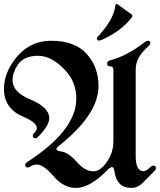

<svg xmlns="http://www.w3.org/2000/svg" viewBox="-44 -920 792 950"><path d="M0 0ZM435.5 -730Q435.5 -733.4 440.4 -738.8Q519.5 -824.7 526.9 -892.1Q527.8 -900.4 532.7 -900.4Q535.6 -900.4 540 -897L606 -849.6Q610.8 -846.2 610.8 -842Q610.8 -837.9 607.9 -834Q567.9 -780.8 500 -743.2Q456.5 -719.2 446.3 -719.2Q435.5 -719.2 435.5 -730ZM-24.4 -479.5Q-24.4 -548.3 20 -613.3Q91.8 -718.3 209.2 -718.3Q326.7 -718.3 385 -653.3Q443.4 -588.4 443.4 -494.1Q443.4 -353.5 247.1 -198.2Q235.4 -189 235.4 -182.6Q235.4 -173.8 256.8 -170.9Q295.4 -165.5 335.9 -118.9Q376.5 -72.3 417.5 -72.3Q444.3 -72.3 467.3 -97.2Q517.1 -150.4 517.1 -222.7V-574.2Q517.1 -591.8 501.7 -591.8Q486.3 -591.8 486.3 -604.7Q486.3 -617.7 499.5 -621.1Q585 -643.1 673.8 -712.9Q680.7 -718.3 687.5 -718.3Q699.2 -718.3 699.2 -706.5Q699.2 -698.7 690.9 -691.4Q627.4 -637.2 627.4 -578.1V-147.5Q627.4 -73.2 666.5 -73.2Q680.2 -73.2 700.7 -93.8Q707.5 -100.6 714.8 -100.6Q727.5 -100.6 727.5 -87.9Q727.5 -81.5 721.7 -75.7L664.1 -17.1Q637.7 9.8 606.4 9.8Q532.7 9.8 522 -74.2Q519.5 -93.3 510.5 -93.3Q501.5 -93.3 487.3 -78.6Q401.9 9.8 330.6 9.8Q271 9.8 221.2 -48.1Q171.4 -106 137.2 -106Q121.6 -106 106 -95.7Q99.1 -91.3 92.3 -91.3Q80.6 -91.3 80.6 -103.5Q80.6 -111.3 89.8 -117.7Q333.5 -274.9 333.5 -432.1Q333.5 -511.2 282.7 -567.9Q214.8 -644 144 -644Q73.2 -644 43 -598.1Q18.1 -560.5 18.1 -522.9Q18.1 -464.4 105.5 -428.2Q199.7 -389.2 199.7 -335Q199.7 -298.3 143.6 -242.2Q137.2 -235.8 131.3 -235.8Q118.2 -235.8 118.2 -250Q118.2 -255.9 125 -262.2Q138.2 -273.9 138.2 -286.1Q138.2 -314 71.3 -342.3Q-24.4 -382.8 -24.4 -479.5Z"/></svg>

Font: UnifrakturMaguntia
Style: Book
Weight: 400
Designer: j. 'mach' wust, Gerrit Ansmann, Georg Duffner, based on a font by Peter Wiegel, original typeface by Carl Albert Fahrenw
Version: Version 2017-03-19